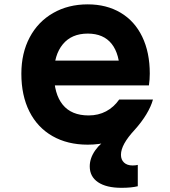

<svg xmlns="http://www.w3.org/2000/svg" viewBox="-20 -652 790 890"><path d="M583.7 -371.2 535.5 -310.3Q535.5 -400.7 497.8 -448.5Q460.1 -496.3 386.7 -496.3Q311.9 -496.3 271.1 -446.7Q230.3 -397.1 230.3 -310.3Q230.3 -216.4 270.8 -166.6Q311.2 -116.9 390.7 -116.9Q435.8 -116.9 471.8 -136Q507.7 -155.1 532.5 -190.6H689Q656.8 -92.7 576.4 -37Q496 18.6 386.7 18.6Q292.8 18.6 223.2 -21.2Q153.6 -61 116.3 -135.1Q79 -209.3 79 -310.3Q79 -405.9 117.6 -478.7Q156.2 -551.5 226.2 -591.6Q296.1 -631.8 386.7 -631.8Q473.9 -631.8 539 -593.1Q604.1 -554.5 639.2 -481.9Q674.3 -409.2 674.3 -310.9Q674.3 -283.5 670.3 -256.1H204.7V-371.2ZM396 119.3Q396 81 421.5 44.8Q447 8.6 491.6 -16.9L689 -190.6Q680.4 -158.6 658.1 -121.7Q635.7 -84.9 603.7 -49.5Q572.4 -15.8 556.5 12.9Q540.7 41.5 540.7 65.6Q540.7 88.3 555 101.6Q569.3 115 594.7 115Q609 115 618.7 112.3V211.3Q589.5 218.6 543 218.6Q472.9 218.6 434.4 192.6Q396 166.6 396 119.3Z"/></svg>

Font: Martian Mono Custom sWd Rg
Style: Regular
Weight: 400
Width: 6
Monospace: yes
Designer: Alex Havermale
Foundry: Evil Martians
Version: Version 1.000